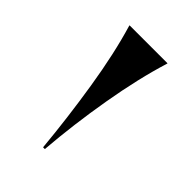

<svg xmlns="http://www.w3.org/2000/svg" viewBox="-108 -757 383 383"><g transform="rotate(45 84.0 -565.0)"><path d="M81 -418Q74 -494 61.5 -572.5Q49 -651 31 -711V-712H138V-711Q119 -650 105.5 -571.5Q92 -493 86 -418Z"/></g></svg>

Font: Nyght Serif
Style: Regular
Weight: 400
Designer: Maksym Kobuzan
Version: Version 0.410